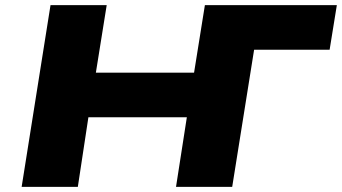

<svg xmlns="http://www.w3.org/2000/svg" viewBox="-20 -725 1327 745"><path d="M64 0 176 -705H394L352 -443H733L775 -705H1287L1259 -532H966L881 0H663L705 -270H323L282 0Z"/></svg>

Font: Nunito Sans 7pt Expanded Black
Style: Italic
Weight: 900
Width: 7
Italic angle: -9°
Designer: Vernon Adams
Foundry: Vernon Adams
Version: Version 3.101;gftools[0.9.27]